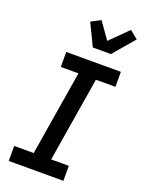

<svg xmlns="http://www.w3.org/2000/svg" viewBox="-180 -1075 864 1156"><g transform="rotate(20 251.5 -496.5)"><path d="M379 0H29V-96H154L243 -639H130V-735H480V-639H355L266 -96H379ZM271 -815 203 -956 264 -988 339 -882 451 -993 503 -951 387 -815Z"/></g></svg>

Font: Iosevka
Style: Bold Italic
Weight: 700
Italic angle: -9°
Monospace: yes
Designer: Belleve Invis
Foundry: Belleve Invis
Version: Version 32.5.0; ttfautohint (v1.8.4)